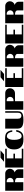

<svg xmlns="http://www.w3.org/2000/svg" viewBox="3231 -4153 927 7429"><g transform="rotate(-90 3694.5 -438.5)"><path d="M28 -700H697Q746 -700 787.5 -675.5Q829 -651 853.5 -609.5Q878 -568 878 -519Q878 -454 838 -401Q798 -348 737 -333Q791 -318 825.5 -276Q860 -234 860 -181V0H525V-217Q525 -249 513 -267Q499 -288 481 -298Q461 -309 436 -314Q410 -319 387 -320L360 -321V0H28ZM395 -379Q431 -379 461.5 -396.5Q492 -414 509.5 -444.5Q527 -475 527 -510Q527 -546 509.5 -576.5Q492 -607 461.5 -625Q431 -643 395 -643H360V-378Z M928 -700H1655V-641H1280V-382H1464V-322H1280V-60H1655V0H928ZM1306 -882H1590L1434 -746H1149Z M2316 -274H2378Q2364 -166 2307 -90Q2275 -48 2234.5 -27.5Q2194 -7 2145.5 -1Q2097 5 2019 5Q1909 5 1840.5 -16.5Q1772 -38 1723 -87Q1627 -183 1627 -351Q1627 -528 1713 -614Q1769 -670 1838 -688Q1907 -706 2019 -706Q2122 -706 2186.5 -691.5Q2251 -677 2292 -630Q2326 -591 2345 -536Q2364 -481 2367 -427H2310Q2306 -472 2288.5 -519.5Q2271 -567 2234 -601.5Q2197 -636 2140 -636Q2086 -636 2053 -589Q2024 -552 2009 -480Q1998 -425 1998 -351Q1998 -234 2026 -162Q2062 -65 2140 -65Q2215 -65 2259 -126Q2303 -187 2316 -274Z M2434 -210V-700H2816V-210Q2816 -139 2847.5 -106.5Q2879 -74 2931 -74Q3047 -74 3047 -210V-700H3106V-210Q3106 -125 3070 -78.5Q3034 -32 2962 -13.5Q2890 5 2770 5Q2589 5 2511.5 -48Q2434 -101 2434 -210Z M3162 -700H3797Q3885 -700 3939 -649.5Q3993 -599 3993 -513Q3993 -462 3968 -418Q3943 -374 3899 -348Q3855 -322 3799 -322L3494 -321V0H3162ZM3529 -379Q3565 -379 3595.5 -396.5Q3626 -414 3643.5 -444.5Q3661 -475 3661 -510Q3661 -546 3643.5 -576.5Q3626 -607 3595.5 -625Q3565 -643 3529 -643H3494V-379Z M4042 -700H4769V-641H4394V-382H4578V-322H4394V-60H4769V0H4042ZM4420 -882H4704L4548 -746H4263Z M4826 -700H5495Q5544 -700 5585.5 -675.5Q5627 -651 5651.5 -609.5Q5676 -568 5676 -519Q5676 -454 5636 -401Q5596 -348 5535 -333Q5589 -318 5623.5 -276Q5658 -234 5658 -181V0H5323V-217Q5323 -249 5311 -267Q5297 -288 5279 -298Q5259 -309 5234 -314Q5208 -319 5185 -320L5158 -321V0H4826ZM5193 -379Q5229 -379 5259.5 -396.5Q5290 -414 5307.5 -444.5Q5325 -475 5325 -510Q5325 -546 5307.5 -576.5Q5290 -607 5259.5 -625Q5229 -643 5193 -643H5158V-378Z M5726 -700H6453V-641H6078V-382H6262V-322H6078V-60H6453V0H5726Z M6510 -700H7179Q7228 -700 7269.5 -675.5Q7311 -651 7335.5 -609.5Q7360 -568 7360 -519Q7360 -454 7320 -401Q7280 -348 7219 -333Q7273 -318 7307.5 -276Q7342 -234 7342 -181V0H7007V-217Q7007 -249 6995 -267Q6981 -288 6963 -298Q6943 -309 6918 -314Q6892 -319 6869 -320L6842 -321V0H6510ZM6877 -379Q6913 -379 6943.5 -396.5Q6974 -414 6991.5 -444.5Q7009 -475 7009 -510Q7009 -546 6991.5 -576.5Q6974 -607 6943.5 -625Q6913 -643 6877 -643H6842V-378Z"/></g></svg>

Font: Notable
Style: Regular
Weight: 400
Designer: Multiple Designers
Foundry: Google, Inc.
Version: Version 1.100